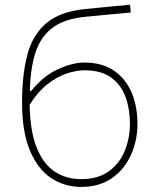

<svg xmlns="http://www.w3.org/2000/svg" viewBox="-20 -762 649 792"><path d="M315 9Q245.5 9 190.5 -27.8Q135.5 -64.5 103.2 -141.5Q71 -218.5 71 -340Q71 -452.5 92.5 -535Q114 -617.5 170.2 -665.8Q226.5 -714 330.5 -724.5Q345.5 -726 380 -729.5Q414.5 -732.5 452.5 -736.5Q490.5 -740 516.5 -742.5L519.5 -710.5Q499.5 -708.5 472.5 -706Q445 -703.5 417 -701Q389 -698 367 -696Q344.5 -694 334.5 -693Q244 -684.5 194.5 -645.8Q145 -607 125 -541.2Q105 -475.5 103 -386H108Q158.5 -449 219 -476.5Q279.5 -504 328 -504Q401 -504 449.5 -471Q498 -438 522.5 -381Q547 -324 547 -251Q547 -182.5 520.2 -123Q493.5 -63.5 441.8 -27.2Q390 9 315 9ZM328 -472Q296.5 -472 257.2 -459.5Q218 -447 177.5 -416Q137 -385 102 -329.5Q104.5 -218 132.2 -150.8Q160 -83.5 207.2 -53.2Q254.5 -23 315 -23Q385 -23 429.5 -55.8Q474 -88.5 495 -140.8Q516 -193 516 -251Q516 -311.5 498 -361.5Q480 -411.5 438.8 -441.8Q397.5 -472 328 -472Z"/></svg>

Font: Heraclito Thin
Style: Regular
Weight: 100
Designer: Kostas Bartsokas (font) & Cristiano Sobral (main changes)
Foundry: Kostas Bartsokas (font) & Cristiano Sobral (main changes)
Version: Version 1.00;July 8, 2020;FontCreator 13.0.0.2655 64-bit